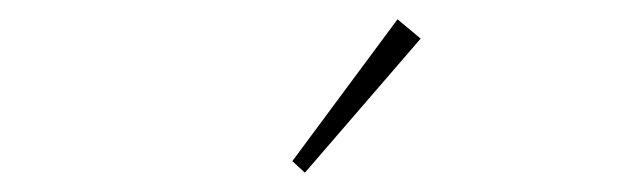

<svg xmlns="http://www.w3.org/2000/svg" viewBox="-20 -705 665 199"><path d="M296 -526 416 -665 392 -685 283 -538Z"/></svg>

Font: Inconsolata Expanded ExtraLight
Style: Regular
Weight: 200
Width: 7
Monospace: yes
Designer: Raph Levien, Cyreal, Brenton Simpson
Foundry: Raph Levien, Cyreal, Google
Version: Version 3.100